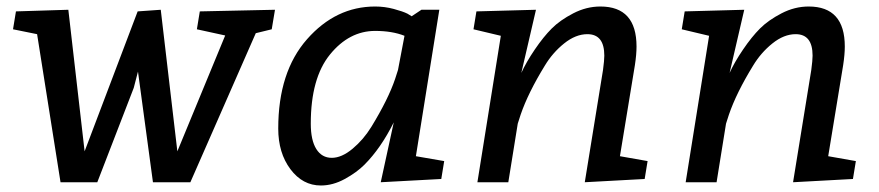

<svg xmlns="http://www.w3.org/2000/svg" viewBox="-20 -560 2700 590"><path d="M815 -470 766 -458 565 0H450L404 -340L391 -290L279 0H166L94 -455L20 -470L29 -525L190 -530L240 -95L403 -525L474 -530L525 -95L672 -451L585 -470L594 -525L825 -530Z M1258 -80 1345 -65 1336 -10 1150 0 1190 -184Q1150 -104 1100 -54Q1076 -30 1039.5 -10Q1003 10 966 10Q910 10 872.5 -40Q835 -90 835 -165Q835 -339 923.5 -439.5Q1012 -540 1133 -540Q1162 -540 1190 -532.5Q1218 -525 1232 -518L1245 -510L1275 -530H1330ZM1203 -345 1223 -450Q1185 -465 1133 -465Q1053 -465 994 -392.5Q935 -320 935 -180Q935 -129 952 -102Q969 -75 999.5 -75Q1030 -75 1063.5 -103Q1097 -131 1121 -170Q1173 -255 1194 -317Z M1777 0 1833 -345Q1837 -375 1837 -389Q1837 -455 1785 -455Q1749 -455 1713.5 -426.5Q1678 -398 1654 -358Q1603 -275 1580 -208L1571 -180L1542 0H1447L1519 -450L1435 -470L1444 -525L1627 -530L1582 -336Q1597 -369 1623.5 -408Q1650 -447 1675.5 -472.5Q1701 -498 1741.5 -519Q1782 -540 1825 -540Q1936 -540 1936 -417Q1936 -393 1931 -360L1885 -80L1970 -65L1961 -10Z M2417 0 2473 -345Q2477 -375 2477 -389Q2477 -455 2425 -455Q2389 -455 2353.5 -426.5Q2318 -398 2294 -358Q2243 -275 2220 -208L2211 -180L2182 0H2087L2159 -450L2075 -470L2084 -525L2267 -530L2222 -336Q2237 -369 2263.5 -408Q2290 -447 2315.5 -472.5Q2341 -498 2381.5 -519Q2422 -540 2465 -540Q2576 -540 2576 -417Q2576 -393 2571 -360L2525 -80L2610 -65L2601 -10Z"/></svg>

Font: Bitter
Style: Italic
Weight: 400
Italic angle: -9°
Designer: Sol Matas
Foundry: Sol Matas
Version: Version 1.001